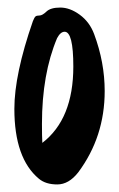

<svg xmlns="http://www.w3.org/2000/svg" viewBox="-20 -477 315 508"><path d="M257 -236Q257 -115 187 -21Q162 11 131.5 11Q101 11 83 -4Q18 -58 18 -189Q18 -280 67 -421Q71 -431 74 -433.5Q77 -436 84.5 -436Q92 -436 103 -446.5Q114 -457 139.5 -457Q165 -457 191 -438Q217 -419 229 -387Q257 -312 257 -236ZM174 -301Q174 -393 151 -393Q140 -393 131 -376Q91 -281 91 -149Q91 -116 92 -99Q174 -162 174 -301Z"/></svg>

Font: Devonshire
Style: Regular
Weight: 400
Designer: Astigmatic (AOETI)
Foundry: Astigmatic (AOETI)
Version: Version 1.001